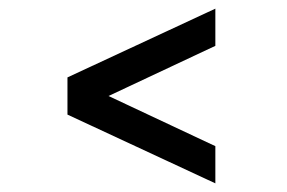

<svg xmlns="http://www.w3.org/2000/svg" viewBox="-20 -519 663 444"><path d="M478 -499 136 -340V-254L478 -95V-181L231 -297L478 -413Z"/></svg>

Font: Unageo
Style: Regular
Weight: 400
Designer: Richard Sepsi
Foundry: Richard Sepsi
Version: Version 2.000